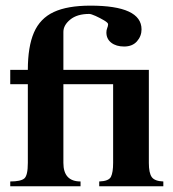

<svg xmlns="http://www.w3.org/2000/svg" viewBox="-20 -647 602 667"><path d="M15.6 0V-16.6Q52.2 -16.6 64.5 -27.1Q76.7 -37.6 76.7 -81.1V-354.5H15.6V-404.3H76.7Q76.7 -484.9 97.9 -533.9Q119.1 -583 166.7 -605.2Q214.4 -627.4 293.9 -627.4Q471.7 -627.4 471.7 -544.9Q471.7 -521.5 455.8 -503.4Q439.9 -485.4 411.1 -485.4Q383.8 -485.4 366.7 -498.5Q349.6 -511.7 349.6 -534.2Q349.6 -542.5 352.5 -549.6Q355.5 -556.6 355.5 -563Q355.5 -567.9 341.6 -576.2Q327.6 -584.5 312 -591.6Q296.4 -598.6 290 -598.6Q248 -598.6 224.1 -579.1Q200.2 -559.6 200.2 -536.1Q200.2 -512.2 200.2 -483.4Q200.2 -454.6 200.2 -404.3H444.8H474.1H497.1V-81.1Q497.1 -45.9 507.3 -31.7Q517.6 -17.6 547.4 -16.6V0H324.7V-16.6Q357.9 -17.6 365.5 -33Q373 -48.3 373 -81.1V-267.6Q373 -289.1 373 -311Q373 -333 373 -354.5Q357.9 -354.5 343 -354.5Q328.1 -354.5 312.5 -354.5H200.2V-81.1Q200.2 -16.6 259.8 -16.6V0Z"/></svg>

Font: Scheherazade New
Style: Bold
Weight: 700
Designer: SIL International
Foundry: SIL International
Version: Version 4.000